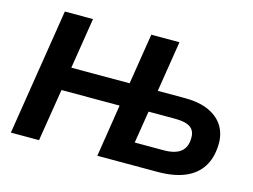

<svg xmlns="http://www.w3.org/2000/svg" viewBox="-96 -869 1365 1034"><g transform="rotate(15 587.0 -352.5)"><path d="M35 0 147 -705H304L259 -422H584L629 -705H786L741 -422H892Q973 -422 1027 -397Q1081 -372 1107.5 -328Q1134 -284 1132 -226Q1130 -152 1097.5 -101.5Q1065 -51 1003.5 -25.5Q942 0 852 0H517L563 -292H239L192 0ZM693 -121H854Q917 -121 948.5 -145.5Q980 -170 981 -220Q983 -262 956.5 -281.5Q930 -301 868 -301H722Z"/></g></svg>

Font: Nunito Sans 11pt ExtraBold
Style: Italic
Weight: 800
Italic angle: -9°
Version: Version 3.101;gftools[0.9.27]